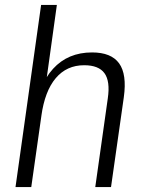

<svg xmlns="http://www.w3.org/2000/svg" viewBox="-20 -760 583 780"><path d="M418 -361Q428 -430 404.5 -462.5Q381 -495 322 -495Q251 -495 206.5 -442.5Q162 -390 148 -289L107 -224L116 -285Q135 -414 195.5 -480.5Q256 -547 354 -547Q432 -547 464 -502.5Q496 -458 483 -365L431 0H367ZM147 -740H211L158 -359L107 0H43Z"/></svg>

Font: Pathway Extreme SemiCondensed ExtraLight
Style: Italic
Weight: 250
Width: 4
Italic angle: -8°
Version: Version 1.001;gftools[0.9.26]